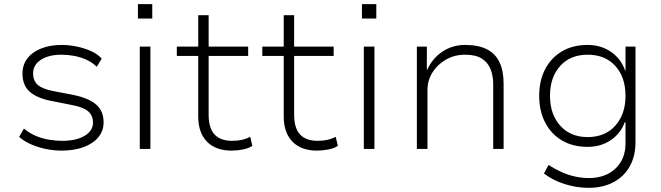

<svg xmlns="http://www.w3.org/2000/svg" viewBox="-20 -716 3178 923"><path d="M276 8Q238 8 199.5 0Q161 -8 127.5 -23Q94 -38 72 -58L95 -98Q121 -76 151.5 -63Q182 -50 215 -44.5Q248 -39 279 -39Q346 -39 386.5 -63Q427 -87 427 -126Q427 -161 403.5 -181Q380 -201 326 -211L226 -231Q158 -244 123 -275Q88 -306 88 -362Q88 -404 111.5 -435Q135 -466 178 -483Q221 -500 277 -500Q311 -500 348 -492.5Q385 -485 417.5 -470.5Q450 -456 469 -434L445 -395Q424 -416 395 -429Q366 -442 335.5 -447.5Q305 -453 276 -453Q214 -453 176.5 -428.5Q139 -404 139 -363Q139 -329 160.5 -309Q182 -289 232 -279L331 -260Q405 -245 441.5 -214Q478 -183 478 -128Q478 -87 453 -56.5Q428 -26 382.5 -9Q337 8 276 8Z M643 -627V-696H712V-627ZM652 0V-492H703V0Z M1093 8Q1017 8 975 -35Q933 -78 933 -156V-447H830V-492H933V-643H983V-492H1173V-447H983V-165Q983 -100 1011.5 -69.5Q1040 -39 1096 -39Q1121 -39 1142 -43.5Q1163 -48 1183 -58L1193 -15Q1176 -3 1148 2.5Q1120 8 1093 8Z M1504 8Q1428 8 1386 -35Q1344 -78 1344 -156V-447H1241V-492H1344V-643H1394V-492H1584V-447H1394V-165Q1394 -100 1422.5 -69.5Q1451 -39 1507 -39Q1532 -39 1553 -43.5Q1574 -48 1594 -58L1604 -15Q1587 -3 1559 2.5Q1531 8 1504 8Z M1720 -627V-696H1789V-627ZM1729 0V-492H1780V0Z M1984 0V-492H2032V-381H2034Q2059 -436 2107 -468Q2155 -500 2216 -500Q2279 -500 2320 -479.5Q2361 -459 2381 -417.5Q2401 -376 2401 -314V0H2351V-310Q2351 -352 2338 -384Q2325 -416 2296 -434.5Q2267 -453 2216 -453Q2164 -453 2123 -429Q2082 -405 2058.5 -367Q2035 -329 2035 -284V0Z M2809 187Q2751 187 2693.5 168.5Q2636 150 2595 118L2617 77Q2646 96 2678 110.5Q2710 125 2744 132.5Q2778 140 2810 140Q2890 140 2938.5 94.5Q2987 49 2987 -27V-128H2983Q2964 -75 2916.5 -42.5Q2869 -10 2805 -10Q2734 -10 2682 -40.5Q2630 -71 2601 -126.5Q2572 -182 2572 -255Q2572 -329 2601 -384Q2630 -439 2682 -469.5Q2734 -500 2805 -500Q2869 -500 2917.5 -466.5Q2966 -433 2985 -377H2987V-492H3035V-33Q3035 34 3007.5 83.5Q2980 133 2929 160Q2878 187 2809 187ZM2805 -57Q2889 -57 2938 -112Q2987 -167 2987 -255Q2987 -345 2938 -399Q2889 -453 2805 -453Q2722 -453 2673 -399Q2624 -345 2624 -255Q2624 -167 2673 -112Q2722 -57 2805 -57Z"/></svg>

Font: Nunito Sans 7pt ExtraLight
Style: Regular
Weight: 250
Designer: Vernon Adams
Foundry: Vernon Adams
Version: Version 3.101;gftools[0.9.27]